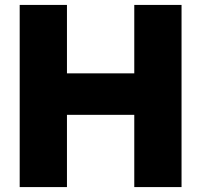

<svg xmlns="http://www.w3.org/2000/svg" viewBox="-20 -760 818 780"><path d="M60 0V-740H252V-462H525.5V-740H717.5V0H525.5V-293.5H252V0Z"/></svg>

Font: Encode Sans ExtraBold
Style: Regular
Weight: 800
Designer: Multiple Designers
Foundry: Impallari Type
Version: Version 2.000